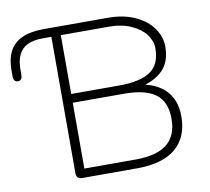

<svg xmlns="http://www.w3.org/2000/svg" viewBox="-76 -755 918 839"><g transform="rotate(-10 383.5 -335.0)"><path d="M0 -490V-516Q0 -568 18 -602Q36 -636 74 -653Q112 -670 170 -670H277V-631H159Q118 -631 91.5 -618.5Q65 -606 52 -579.5Q39 -553 39 -513V-490Q39 -478 34 -471.5Q29 -465 20 -465Q10 -465 5 -471.5Q0 -478 0 -490ZM197 -25V-645Q197 -657 203.5 -663.5Q210 -670 222 -670H455Q524 -670 575 -646.5Q626 -623 653 -584.5Q680 -546 680 -503Q680 -435 642 -397.5Q604 -360 532 -345V-359Q609 -351 652.5 -308Q696 -265 696 -191Q696 -128 669.5 -85.5Q643 -43 592 -21.5Q541 0 468 0H222Q210 0 203.5 -6.5Q197 -13 197 -25ZM652 -188Q652 -263 606.5 -297Q561 -331 467 -331H239V-39H467Q560 -39 606 -75.5Q652 -112 652 -188ZM636 -504Q636 -535 614.5 -564Q593 -593 551 -612Q509 -631 452 -631H239V-370H452Q545 -370 590.5 -400.5Q636 -431 636 -504Z"/></g></svg>

Font: SN Pro Thin
Style: Regular
Weight: 200
Designer: Tobias Whetton
Foundry: Supernotes
Version: Version 1.003;Glyphs 3.3 (3324)